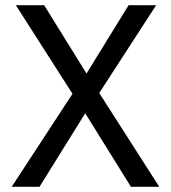

<svg xmlns="http://www.w3.org/2000/svg" viewBox="-20 -719 658 739"><path d="M484 0 308 -283 132 0H25L259 -358L41 -699H150L313 -436L475 -699H581L362 -361L593 0Z"/></svg>

Font: Fragment Mono
Style: Regular
Weight: 400
Monospace: yes
Designer: Wei Huang based on Nimbus Sans by URW Studio, based on Helvetica by Max Miedinger.
Foundry: Wei Huang
Version: Version 1.021; ttfautohint (v1.8.4.7-5d5b)